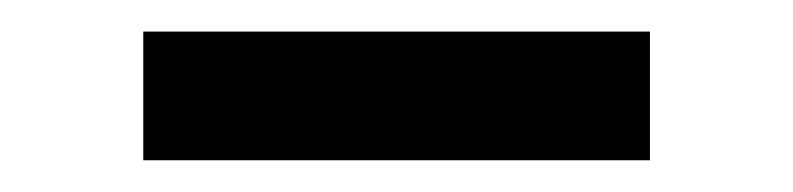

<svg xmlns="http://www.w3.org/2000/svg" viewBox="-20 -371 500 121"><path d="M389.6 -351.1V-270H70.3V-351.1Z"/></svg>

Font: Adwaita Sans
Style: Regular
Weight: 400
Designer: Rasmus Andersson
Foundry: rsms
Version: Version 4.001;git-9221beed3